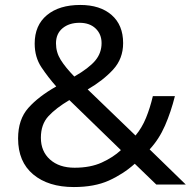

<svg xmlns="http://www.w3.org/2000/svg" viewBox="-20 -745 772 775"><path d="M304 -725Q384 -725 430.5 -684.5Q477 -644 477 -571Q477 -508 436.5 -464Q396 -420 334 -384L527 -198Q553 -229 569.5 -269.5Q586 -310 597 -357H686Q670 -293 646 -238Q622 -183 584 -142L730 0H611L524 -84Q477 -42 419 -16Q361 10 278 10Q175 10 114 -41Q53 -92 53 -186Q53 -263 94.5 -309.5Q136 -356 207 -396Q175 -432 147.5 -473Q120 -514 120 -569Q120 -643 169.5 -684Q219 -725 304 -725ZM301 -653Q259 -653 232.5 -631Q206 -609 206 -570Q206 -534 225 -503.5Q244 -473 280 -436Q339 -470 364.5 -500.5Q390 -531 390 -571Q390 -607 366 -630Q342 -653 301 -653ZM260 -341Q206 -309 175.5 -276Q145 -243 145 -189Q145 -134 182 -101Q219 -68 281 -68Q345 -68 391 -89Q437 -110 468 -139Z"/></svg>

Font: Noto Sans Gunjala Gondi Semibold
Style: Regular
Weight: 600
Designer: Ek Type
Foundry: Ek Type
Version: Version 1.004; ttfautohint (v1.8.4.7-5d5b)